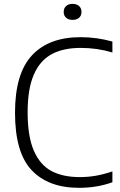

<svg xmlns="http://www.w3.org/2000/svg" viewBox="-20 -936 604 966"><path d="M55.5 -369Q55.5 -565.5 140.5 -657.2Q225.5 -749 385.5 -749Q466.5 -749 545.5 -727V-672Q468.5 -695 386 -695Q298 -695 239.2 -663Q180.5 -631 149.8 -559.5Q119 -488 119 -371Q119 -250 150.2 -178Q181.5 -106 239 -75.5Q296.5 -45 381 -45Q423 -45 461.8 -51.8Q500.5 -58.5 545.5 -73.5V-19Q467.5 9 377.5 9Q223.5 9 139.5 -79.5Q55.5 -168 55.5 -369ZM300.5 -876Q300.5 -894.5 312.5 -905.5Q324.5 -916.5 345 -916.5Q366 -916.5 378 -905.5Q390 -894.5 390 -876Q390 -857.5 378 -846.8Q366 -836 345 -836Q324.5 -836 312.5 -846.8Q300.5 -857.5 300.5 -876Z"/></svg>

Font: Encode Sans Light
Style: Regular
Weight: 300
Designer: Multiple Designers
Foundry: Impallari Type
Version: Version 2.000